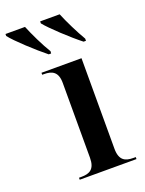

<svg xmlns="http://www.w3.org/2000/svg" viewBox="-222 -836 683 906"><g transform="rotate(-20 120.0 -383.0)"><path d="M82 -606H94L95 -617C69 -659 38 -724 21 -766H-77V-756C-52 -723 33 -645 82 -606ZM257 -606H269V-617C244 -659 212 -724 195 -766H97V-756C123 -723 207 -645 257 -606ZM17 0H302V-10H290C249 -10 221 -23 221 -82V-536H20V-526H29C69 -526 98 -513 98 -457V-81C98 -23 70 -10 29 -10H17Z"/></g></svg>

Font: Noto Serif Display SemiCondensed SemiBold
Style: Regular
Weight: 600
Width: 4
Designer: Monotype Design Team
Foundry: Monotype Imaging Inc.
Version: Version 2.009